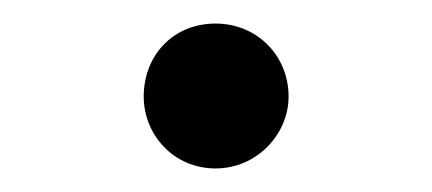

<svg xmlns="http://www.w3.org/2000/svg" viewBox="-20 -128 367 163"><path d="M163 15C198 15 225 -14 225 -46C225 -81 198 -108 163 -108C127 -108 102 -81 102 -46C102 -14 127 15 163 15Z"/></svg>

Font: Harano Aji Mincho K1
Style: Regular
Weight: 400
Foundry: Masamichi Hosoda
Version: HaranoAjiMinchoK1-Regular version 20230610;ttx 4.39.4